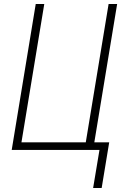

<svg xmlns="http://www.w3.org/2000/svg" viewBox="-20 -755 640 967"><path d="M449 192 481 0H39L160 -735H203L88 -38H412L527 -735H570L455 -38H530L492 192Z"/></svg>

Font: Iosevka Aile XLt Obl
Style: Regular
Weight: 200
Italic angle: -9°
Designer: Belleve Invis
Foundry: Belleve Invis
Version: Version 31.1.0; ttfautohint (v1.8.4)